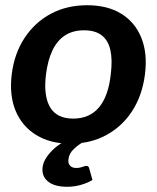

<svg xmlns="http://www.w3.org/2000/svg" viewBox="-20 -542 601 735"><path d="M314 -522Q391 -522 444 -489.5Q497 -457 521 -397.5Q545 -338 535 -258Q525 -178 487 -118.5Q449 -59 388 -25.5Q327 8 249 8Q172 8 118 -25.5Q64 -59 39.5 -118.5Q15 -178 25 -258Q35 -338 74.5 -397.5Q114 -457 175 -489.5Q236 -522 314 -522ZM260 -88Q323 -88 359 -131Q395 -174 404 -257Q411 -313 402.5 -350.5Q394 -388 369 -407Q344 -426 302 -426Q259 -426 229 -406.5Q199 -387 181 -349.5Q163 -312 156 -257Q146 -176 171.5 -132Q197 -88 260 -88ZM310 93Q319 93 321 101L334 147Q316 158 290.5 165.5Q265 173 237 173Q188 173 163.5 152.5Q139 132 143 99Q145 80 157.5 61Q170 42 190 24.5Q210 7 238 -6L302 0Q281 11 262.5 28.5Q244 46 242 68Q240 83 248 92Q256 101 272 101Q281 101 288.5 99Q296 97 301.5 95Q307 93 310 93Z"/></svg>

Font: Aleo
Style: Bold Italic
Weight: 700
Italic angle: -7°
Version: Version 2.001;gftools[0.9.29]